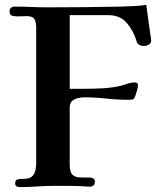

<svg xmlns="http://www.w3.org/2000/svg" viewBox="-20 -755 650 785"><path d="M598 -588Q598 -578 588 -572.5Q578 -567 569 -567Q558 -567 549.5 -571.5Q541 -576 538 -588Q525 -630 498 -661.5Q471 -693 423 -693H265V-392Q280 -392 295 -392Q310 -392 325 -392Q362 -392 399.5 -394Q437 -396 473 -404Q487 -408 502 -413Q517 -418 532 -418Q544 -418 544 -407Q544 -399 540.5 -386Q537 -373 534 -365Q530 -352 524.5 -349.5Q519 -347 506 -347Q460 -347 415 -352Q370 -357 324 -357Q303 -357 284 -348.5Q265 -340 265 -314V-82Q265 -52 276 -41Q287 -30 306 -29.5Q325 -29 347 -29Q355 -29 361.5 -25.5Q368 -22 368 -13Q368 8 347 8Q342 8 337 8Q332 8 327 7Q294 5 261 5Q228 5 196 5Q163 5 130 7.5Q97 10 64 10Q56 10 49 7.5Q42 5 42 -5Q42 -18 50.5 -21Q59 -24 72 -23.5Q85 -23 98 -26.5Q111 -30 119.5 -44.5Q128 -59 128 -91V-641Q128 -664 121 -676.5Q114 -689 89 -689Q80 -689 71.5 -688.5Q63 -688 54 -688Q42 -688 30.5 -690.5Q19 -693 19 -709Q19 -718 25 -723Q31 -728 39 -728Q74 -728 108.5 -726.5Q143 -725 177 -725Q325 -725 472 -728Q498 -729 525 -730Q552 -731 578 -735Q582 -706 586 -677Q590 -648 594 -619Q595 -612 596.5 -604Q598 -596 598 -588Z"/></svg>

Font: Kaisei Decol
Style: Bold
Weight: 700
Designer: Font-Kai, 金井和夫
Foundry: KAZUO KANAI
Version: Version 5.003